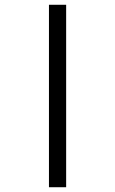

<svg xmlns="http://www.w3.org/2000/svg" viewBox="-20 -685 483 804"><path d="M185 99V-665H257V99Z"/></svg>

Font: Maven Pro
Style: Regular
Weight: 400
Designer: Joe Prince
Foundry: Joe Prince
Version: Version 2.103